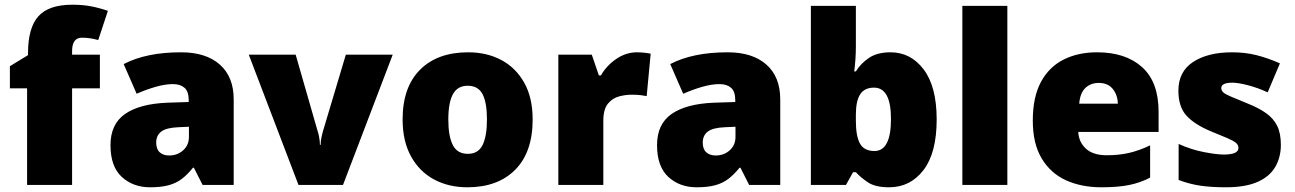

<svg xmlns="http://www.w3.org/2000/svg" viewBox="-20 -785 5497 815"><path d="M404 -410H286V0H95V-410H22V-504L99 -551V-560Q99 -667 143 -716Q187 -765 287 -765Q330 -765 365 -758.5Q400 -752 438 -739L397 -615Q383 -619 365.5 -622Q348 -625 328 -625Q286 -625 286 -568V-553H404Z M749 -563Q854 -563 913 -511Q972 -459 972 -363V0H840L803 -73H799Q776 -44 751.5 -25.5Q727 -7 695 1.5Q663 10 617 10Q545 10 497 -34Q449 -78 449 -169Q449 -258 510.5 -301Q572 -344 689 -349L781 -352V-360Q781 -397 763 -412.5Q745 -428 714 -428Q681 -428 641 -416.5Q601 -405 560 -387L505 -513Q553 -538 613.5 -550.5Q674 -563 749 -563ZM738 -245Q686 -243 664.5 -226.5Q643 -210 643 -180Q643 -152 658 -138.5Q673 -125 698 -125Q733 -125 757.5 -147Q782 -169 782 -204V-247Z M1247 0 1036 -553H1235L1329 -226Q1331 -222 1334.5 -204Q1338 -186 1338 -170H1341Q1341 -187 1344.5 -202Q1348 -217 1350 -225L1448 -553H1647L1436 0Z M2241 -278Q2241 -139 2167 -64.5Q2093 10 1964 10Q1884 10 1822 -23.5Q1760 -57 1724.5 -121.5Q1689 -186 1689 -278Q1689 -415 1763 -489Q1837 -563 1967 -563Q2047 -563 2108.5 -530Q2170 -497 2205.5 -433.5Q2241 -370 2241 -278ZM1883 -278Q1883 -207 1902 -169.5Q1921 -132 1966 -132Q2010 -132 2028.5 -169.5Q2047 -207 2047 -278Q2047 -349 2028.5 -385Q2010 -421 1965 -421Q1922 -421 1902.5 -385Q1883 -349 1883 -278Z M2684 -563Q2700 -563 2717 -561Q2734 -559 2742 -557L2725 -377Q2715 -379 2700.5 -381Q2686 -383 2660 -383Q2636 -383 2608.5 -376Q2581 -369 2561 -345.5Q2541 -322 2541 -272V0H2350V-553H2492L2522 -465H2531Q2554 -506 2595.5 -534.5Q2637 -563 2684 -563Z M3069 -563Q3174 -563 3233 -511Q3292 -459 3292 -363V0H3160L3123 -73H3119Q3096 -44 3071.5 -25.5Q3047 -7 3015 1.5Q2983 10 2937 10Q2865 10 2817 -34Q2769 -78 2769 -169Q2769 -258 2830.5 -301Q2892 -344 3009 -349L3101 -352V-360Q3101 -397 3083 -412.5Q3065 -428 3034 -428Q3001 -428 2961 -416.5Q2921 -405 2880 -387L2825 -513Q2873 -538 2933.5 -550.5Q2994 -563 3069 -563ZM3058 -245Q3006 -243 2984.5 -226.5Q2963 -210 2963 -180Q2963 -152 2978 -138.5Q2993 -125 3018 -125Q3053 -125 3077.5 -147Q3102 -169 3102 -204V-247Z M3613 -588Q3613 -559 3611 -532Q3609 -505 3606 -482H3613Q3634 -516 3669 -539.5Q3704 -563 3760 -563Q3846 -563 3901 -490Q3956 -417 3956 -278Q3956 -136 3900 -63Q3844 10 3754 10Q3696 10 3665 -10.5Q3634 -31 3613 -54H3601L3571 0H3422V-760H3613ZM3690 -413Q3650 -413 3631.5 -385Q3613 -357 3613 -298V-271Q3613 -207 3630.5 -175.5Q3648 -144 3692 -144Q3762 -144 3762 -280Q3762 -413 3690 -413Z M4256 0H4065V-760H4256Z M4637 -563Q4758 -563 4828 -500Q4898 -437 4898 -310V-225H4557Q4559 -182 4589.5 -154Q4620 -126 4678 -126Q4730 -126 4773 -136Q4816 -146 4862 -168V-31Q4822 -10 4774.5 0Q4727 10 4655 10Q4571 10 4505.5 -19.5Q4440 -49 4402 -112Q4364 -175 4364 -273Q4364 -373 4398.5 -437Q4433 -501 4494.5 -532Q4556 -563 4637 -563ZM4644 -433Q4610 -433 4587.5 -412Q4565 -391 4561 -345H4725Q4724 -382 4703.5 -407.5Q4683 -433 4644 -433Z M5417 -170Q5417 -118 5393.5 -77Q5370 -36 5318.5 -13Q5267 10 5183 10Q5124 10 5077.5 3.5Q5031 -3 4983 -21V-174Q5036 -150 5090 -139.5Q5144 -129 5175 -129Q5237 -129 5237 -157Q5237 -169 5227 -178Q5217 -187 5191.5 -198Q5166 -209 5119 -228Q5050 -257 5016 -294.5Q4982 -332 4982 -400Q4982 -481 5044.5 -522Q5107 -563 5210 -563Q5265 -563 5313 -551Q5361 -539 5413 -516L5361 -393Q5320 -412 5278 -423Q5236 -434 5211 -434Q5164 -434 5164 -411Q5164 -401 5172.5 -393Q5181 -385 5205 -375Q5229 -365 5275 -346Q5323 -327 5354.5 -304.5Q5386 -282 5401.5 -250.5Q5417 -219 5417 -170Z"/></svg>

Font: Noto Sans Thaana Black
Style: Regular
Weight: 900
Designer: David Williams
Foundry: Google Inc.
Version: Version 3.001; ttfautohint (v1.8.4.7-5d5b)